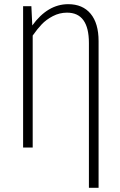

<svg xmlns="http://www.w3.org/2000/svg" viewBox="-20 -714 580 929"><path d="M310.1 -693.8Q379.9 -693.8 418.5 -647.5Q457 -601.1 457 -515.1V194.8H410.2V-505.9Q410.2 -652.8 304.2 -652.8Q268.1 -652.8 235.8 -636Q203.6 -619.1 182.4 -596.9Q161.1 -574.7 138.2 -542V0H91.8V-684.1H131.8L136.2 -590.8Q210.9 -693.8 310.1 -693.8Z"/></svg>

Font: Fira Sans Compressed ExtraLight
Style: Regular
Weight: 250
Width: 1
Designer: Carrois Corporate & Edenspiekermann AG
Foundry: Carrois Corporate GbR & Edenspiekermann AG
Version: Version 4.203;PS 004.203;hotconv 1.0.88;makeotf.lib2.5.64775